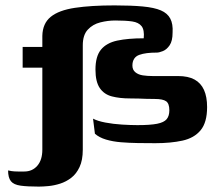

<svg xmlns="http://www.w3.org/2000/svg" viewBox="-20 -526 824 712"><path d="M10 106Q13 107 23 108.5Q33 110 46.5 110Q60 110 70 110Q100 110 118.5 88.5Q137 67 137 29Q137 -14 137 -44.5Q137 -75 137 -99Q137 -123 137 -147Q137 -171 137 -201.5Q137 -232 137 -275Q132 -275 116.5 -275Q101 -275 85 -275Q69 -275 64 -275Q64 -278 64 -282.5Q64 -287 64 -302.5Q64 -318 64 -352Q69 -352 85 -352Q101 -352 116.5 -352Q132 -352 137 -352V-393Q138 -439 168 -463.5Q198 -488 258 -497Q318 -506 405 -506Q467 -506 509.5 -502Q552 -498 576.5 -487.5Q601 -477 611.5 -457Q622 -437 620 -405Q620 -374 609 -358Q598 -342 584 -336.5Q570 -331 562 -331Q541 -331 525 -329Q509 -327 496.5 -322.5Q484 -318 477.5 -308Q471 -298 471 -283Q471 -267 482 -258Q493 -249 510 -246.5Q527 -244 546 -244Q573 -244 598 -244Q623 -244 640 -244Q678 -244 701.5 -231Q725 -218 736.5 -192.5Q748 -167 748 -129Q748 -72 724 -43Q700 -14 656.5 -4.5Q613 5 556 5Q524 5 491.5 4.5Q459 4 428.5 1.5Q398 -1 373 -8.5Q348 -16 332 -30L325 -86Q342 -77 371 -71.5Q400 -66 432.5 -64Q465 -62 490 -62Q537 -62 562.5 -67Q588 -72 598 -84Q608 -96 608 -117Q608 -142 596 -150.5Q584 -159 554 -159Q536 -159 522 -159.5Q508 -160 494.5 -160.5Q481 -161 461 -161Q424 -161 395 -168.5Q366 -176 350 -199.5Q334 -223 334 -268Q334 -317 354.5 -342Q375 -367 415 -375.5Q455 -384 513 -384Q516 -415 505 -429Q494 -443 470 -446.5Q446 -450 407 -450Q380 -450 352 -443Q324 -436 305.5 -416Q287 -396 287 -358V29Q287 68 275 93.5Q263 119 244 133.5Q225 148 203 155Q181 162 160 164Q139 166 124 166Q82 166 56.5 162.5Q31 159 20.5 146Q10 133 10 106Z"/></svg>

Font: r_Genos
Style: Bold
Weight: 700
Designer: Robert E. Leuschke
Foundry: Robert E. Leuschke
Version: Version 2.000;June 29, 2024;FontCreator 14.0.0.2814 32-bit